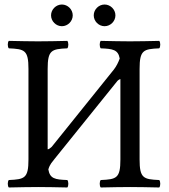

<svg xmlns="http://www.w3.org/2000/svg" viewBox="-20 -828 750 850"><path d="M598 -122V-523C598 -606 615 -611 685 -614C691 -620 691 -641 685 -647C641 -646 594 -645 555 -645C522 -645 473 -646 426 -647C420 -641 420 -620 426 -614C480 -612 503 -608 510 -569C504 -552 495 -534 484 -520L209 -178C201 -171 196 -167 191 -167V-523C191 -606 208 -611 278 -614C284 -620 284 -641 278 -647C234 -646 187 -645 148 -645C115 -645 66 -646 19 -647C13 -641 13 -620 19 -614C89 -611 106 -606 106 -523V-122C106 -39 89 -34 19 -31C13 -25 13 -4 19 2C64 1 113 0 149 0C185 0 233 1 278 2C284 -4 284 -25 278 -31C223 -33 201 -37 194 -78C201 -102 211 -110 222 -125L496 -465C500 -471 506 -476 513 -478V-122C513 -39 496 -34 426 -31C420 -25 420 -4 426 2C471 1 520 0 556 0C592 0 640 1 685 2C691 -4 691 -25 685 -31C615 -34 598 -39 598 -122ZM206 -760C206 -734 228 -712 254 -712C280 -712 302 -734 302 -760C302 -786 280 -808 254 -808C228 -808 206 -786 206 -760ZM395 -760C395 -734 417 -712 443 -712C469 -712 491 -734 491 -760C491 -786 469 -808 443 -808C417 -808 395 -786 395 -760Z"/></svg>

Font: Libertinus Serif
Style: Regular
Weight: 400
Designer: Philipp H. Poll, Khaled Hosny
Foundry: Caleb Maclennan
Version: Version 7.050;RELEASE